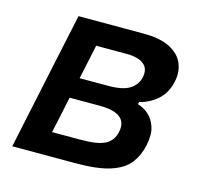

<svg xmlns="http://www.w3.org/2000/svg" viewBox="-80 -582 695 668"><g transform="rotate(15 268.0 -248.5)"><path d="M18.5 0Q30 -55 40.8 -105.5Q51.5 -156 64.5 -217.5L75 -267Q90 -336.5 101 -389.2Q112 -442 124 -497H357.5Q419 -497 454.2 -478.5Q489.5 -460 502 -429.5Q514.5 -399 506.5 -363Q497 -320.5 469 -296Q441 -271.5 405 -263L403 -254.5Q422.5 -249.5 441 -234Q459.5 -218.5 468.5 -191.5Q477.5 -164.5 469 -124.5Q461 -86.5 439.5 -58.5Q418 -30.5 372.5 -15.2Q327 0 246 0ZM210 -413.5Q203.5 -383.5 197.5 -355Q191.5 -326.5 183.5 -289.5H286Q339.5 -289.5 364.2 -305.8Q389 -322 395 -349Q402 -381.5 381.2 -397.5Q360.5 -413.5 320 -413.5ZM139.5 -83.5H241.5Q304 -83.5 330.8 -97.8Q357.5 -112 364.5 -144Q380 -215 275 -215H167.5Q159 -174.5 152.5 -144Q146 -113.5 139.5 -83.5Z"/></g></svg>

Font: Commissioner Medium
Style: Italic
Weight: 500
Italic angle: -12°
Designer: Kostas Bartsokas
Foundry: Kostas Bartsokas
Version: Version 1.000; ttfautohint (v1.8.3)